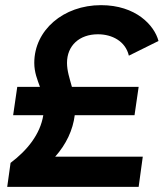

<svg xmlns="http://www.w3.org/2000/svg" viewBox="-20 -725 635 745"><path d="M21 -93 8 0H518L534 -117H194C237 -165 263 -221 270 -278H502L518 -388H259C250 -421 240 -450 240 -481C240 -548 288 -592 360 -592C415 -592 467 -565 480 -509L595 -566C579 -627 507 -705 372 -705C226 -705 113 -608 113 -481C113 -444 125 -416 135 -388H47L31 -278H148C136 -204 86 -142 21 -93Z"/></svg>

Font: Ronzino Bold
Style: Italic
Weight: 700
Italic angle: -8°
Designer: Nunzio Mazzaferro
Foundry: Collletttivo
Version: Version 1.000;Glyphs 3.3 (3337)